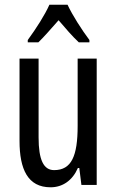

<svg xmlns="http://www.w3.org/2000/svg" viewBox="-20 -786 496 816"><path d="M267 -766H190C171 -723 134 -665 98 -616V-606H143C167 -629 198 -665 229 -700C259 -665 287 -632 315 -606H360V-616C327 -660 288 -721 267 -766ZM391 -537H310V-251C310 -123 284 -63 210 -63C165 -63 144 -107 144 -202V-537H63V-187C63 -67 98 10 195 10C246 10 288 -19 311 -72H317L326 0H391Z"/></svg>

Font: Noto Sans UI Condensed
Style: Regular
Weight: 400
Width: 3
Designer: Monotype Design Team
Foundry: Monotype Imaging Inc.
Version: Version 1.901